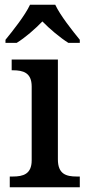

<svg xmlns="http://www.w3.org/2000/svg" viewBox="-20 -786 369 806"><path d="M3 -619V-606H50C86 -628 128 -665 158 -696C188 -665 232 -628 267 -606H315V-619C284 -657 233 -721 212 -766H106C85 -721 34 -657 3 -619ZM21 0H315V-45H302C258 -45 223 -55 223 -117V-536H29V-491H34C77 -491 113 -481 113 -423V-113C113 -55 77 -45 34 -45H21Z"/></svg>

Font: Noto Serif Ethiopic Medium
Style: Regular
Weight: 500
Designer: Monotype Design Team
Foundry: Monotype Imaging Inc.
Version: Version 2.102